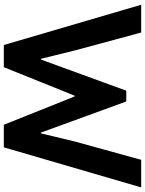

<svg xmlns="http://www.w3.org/2000/svg" viewBox="103 -863 760 1006"><g transform="rotate(90 483.0 -360.0)"><path d="M4.9 -719.7H150.4L244.1 -373L288.1 -194.3H292L455.1 -641.6H511.7L674.8 -194.3H678.7L721.7 -373L817.4 -719.7H961.9L752 0H633.8L485.4 -371.1H481.4L332 0H215.8Z"/></g></svg>

Font: Reddit Sans Strawberry
Style: Bold
Weight: 700
Designer: Stephen Hutchings
Foundry: Reddit
Version: Version 1.013